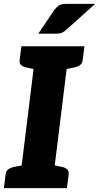

<svg xmlns="http://www.w3.org/2000/svg" viewBox="-32 -967 509 987"><path d="M65 0 155 -729H325L235 0ZM-12 0 -3 -71Q-1 -88 10.5 -96.5Q22 -105 41 -109L86 -118L85 0ZM215 0 244 -118 287 -109Q304 -105 313.5 -96.5Q323 -88 321 -71L312 0ZM175 -729 146 -611 103 -620Q86 -624 76.5 -632.5Q67 -641 69 -658L78 -729ZM402 -729 393 -658Q391 -641 379.5 -632.5Q368 -624 349 -620L304 -611L305 -729ZM307 -947H457L310 -815Q298 -804 287 -799Q276 -794 258 -794H165L248 -917Q259 -931 271 -939Q283 -947 307 -947Z"/></svg>

Font: Aleo Black
Style: Italic
Weight: 900
Italic angle: -7°
Designer: Alessio Laiso
Foundry: Alessio Laiso
Version: Version 2.001;gftools[0.9.29]